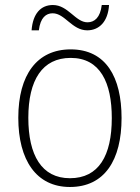

<svg xmlns="http://www.w3.org/2000/svg" viewBox="-20 -736 559 766"><path d="M106 -615H135C141 -666 164 -683 190 -683C239 -683 267 -615 328 -615C376 -615 411 -650 415 -716H386C380 -666 357 -647 329 -647C281 -647 252 -716 191 -716C143 -716 111 -682 106 -615ZM465 -265C465 -428 403 -539 262 -539C128 -539 53 -438 53 -266C53 -97 125 10 259 10C397 10 465 -97 465 -265ZM93 -266C93 -417 149 -505 262 -505C380 -505 426 -406 426 -265C426 -115 374 -25 259 -25C146 -25 93 -117 93 -266Z"/></svg>

Font: Noto Sans Lao SemiCondensed ExtraLight
Style: Regular
Weight: 200
Width: 4
Designer: Monotype Design Team
Foundry: Monotype Imaging Inc.
Version: Version 2.003